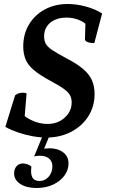

<svg xmlns="http://www.w3.org/2000/svg" viewBox="-20 -675 563 959"><path d="M211.6 12Q178 12 140.6 5Q103.2 -1.9 68.2 -14.1Q33.1 -26.3 6.6 -41.2L55.4 -198.8Q70.4 -211.9 93.7 -211.9Q108.3 -211.9 112.7 -207.9L102 -78L87.3 -109.8Q102.4 -93.9 123.9 -81.6Q145.4 -69.4 169.9 -62.6Q194.5 -55.9 217.6 -55.9Q252.2 -55.9 279 -70.3Q305.8 -84.8 321.9 -108.9Q338 -133.1 338 -162.7Q338 -184.1 329.6 -199.5Q321.2 -214.9 297.5 -232Q273.8 -249.1 227.1 -273.8Q177.5 -301 148.8 -325.2Q120 -349.3 108.1 -377.8Q96.1 -406.2 96.1 -443.4Q96.1 -504.9 124.7 -552.6Q153.3 -600.3 203.4 -627.6Q253.5 -655 318.5 -655Q361.9 -655 408.8 -642.4Q455.8 -629.7 490.1 -607.8L451.1 -459.8Q429.9 -459.8 417.1 -465.1Q404.3 -470.3 404.3 -478.6L407.5 -585.4L425.4 -534.3Q411.7 -558.7 380.2 -572.9Q348.8 -587.1 311.4 -587.1Q278.3 -587.1 253.1 -575.5Q227.9 -563.9 214.1 -543Q200.3 -522 200.3 -493.7Q200.3 -472.4 208.4 -456.9Q216.5 -441.4 240.3 -425.3Q264.1 -409.3 310.6 -384.5Q363.8 -357 394.7 -330.8Q425.5 -304.7 439 -274.6Q452.4 -244.5 452.4 -205.4Q452.4 -143.3 421.1 -94.1Q389.7 -44.8 335.1 -16.4Q280.4 12 211.6 12ZM162.3 264Q112.1 264 81.3 243.8Q50.5 223.6 50.5 191.3Q50.5 169 62.7 155.2Q75 141.5 94.7 141.5Q105.9 141.5 117.5 145.7Q129.1 149.8 136.9 157.2Q131.9 192.1 141.4 210.6Q150.9 229.1 177.8 229.1Q204.7 229.1 223.2 207.5Q241.7 185.8 241.7 155.6Q241.7 131 225.1 116.9Q208.4 102.9 180 102.9Q171.4 102.9 163.6 103.8Q155.7 104.8 150.3 106.8L194.3 0H228.3L194.3 82.3L180.1 71.5Q193 68.6 204.6 67.1Q216.2 65.6 226.5 65.6Q268.1 65.6 295.1 85.6Q322.2 105.6 322.2 141.9Q322.2 174.9 301.3 202.8Q280.4 230.7 244.7 247.3Q208.9 264 162.3 264Z"/></svg>

Font: Petrona
Style: Italic
Weight: 400
Italic angle: -9°
Designer: Ringo R. Seeber
Foundry: Ringo R. Seeber
Version: Version 2.001; ttfautohint (v1.8.3)